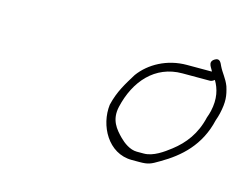

<svg xmlns="http://www.w3.org/2000/svg" viewBox="-48 -726 479 371"><g transform="rotate(15 191.5 -540.5)"><path d="M343.4 -630H293.4C254.2 -630 220.3 -611.3 201.1 -585C188.7 -564.6 176 -545.6 169.4 -517C164.3 -474.9 190.5 -425 238.1 -425H253.1C271.2 -425 275.8 -427.4 291.9 -437C329.1 -458.5 362.8 -488.5 374.9 -541C376.8 -546.3 378.3 -551.3 379.4 -556C384.9 -580.1 383.3 -592.4 377.8 -610C372.1 -624.8 363.9 -632.5 357.9 -645C355.4 -650.3 352.1 -660.3 341.9 -653.5C330.2 -645.7 341.9 -635.7 343.4 -630ZM289.3 -612H344.3C347 -612 349.9 -613.3 353.2 -616C362.2 -601 367.3 -581.7 361.4 -556C360.3 -551.3 358.9 -546.7 357.1 -542C349.2 -507.6 331.1 -484.6 308.3 -467C295.1 -456.8 276.2 -443 257.3 -443H243.3C229.5 -443 216.4 -453 208.4 -461C195.1 -474.5 181.2 -490.2 187.6 -518C200 -571.8 234.7 -612 289.3 -612Z"/></g></svg>

Font: HoneyBee
Style: BLnIt
Weight: 100
Foundry: Cannot Into Space Fonts
Version: Version 0.89